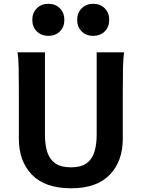

<svg xmlns="http://www.w3.org/2000/svg" viewBox="-20 -992 768 1024"><path d="M495.6 -712.9H642.1Q637.2 -683.6 636 -629.9Q634.8 -576.2 634.8 -500.5V-251.5Q634.8 -132.3 565.4 -60.1Q496.1 12.2 358.9 12.2Q220.2 12.2 150.4 -60.1Q80.6 -132.3 80.6 -251.5V-500.5Q80.6 -572.8 79.6 -628.2Q78.6 -683.6 73.2 -712.9H219.7V-273.4Q219.7 -220.7 231.9 -181.6Q244.1 -142.6 274.4 -121.1Q304.7 -99.6 358.9 -99.6Q412.1 -99.6 441.7 -121.1Q471.2 -142.6 483.4 -181.6Q495.6 -220.7 495.6 -273.4ZM391.6 -886.2Q391.6 -923.8 415.8 -947.8Q439.9 -971.7 477.1 -971.7Q514.6 -971.7 538.6 -947.8Q562.5 -923.8 562.5 -886.2Q562.5 -848.1 538.6 -824.5Q514.6 -800.8 477.1 -800.8Q439.9 -800.8 415.8 -824.5Q391.6 -848.1 391.6 -886.2ZM152.3 -886.2Q152.3 -923.8 176.5 -947.8Q200.7 -971.7 237.8 -971.7Q275.4 -971.7 299.3 -947.8Q323.2 -923.8 323.2 -886.2Q323.2 -848.1 299.3 -824.5Q275.4 -800.8 237.8 -800.8Q200.7 -800.8 176.5 -824.5Q152.3 -848.1 152.3 -886.2Z"/></svg>

Font: Andika
Style: Bold
Weight: 700
Designer: Victor Gaultney, Annie Olsen, Julie Remington, Don Collingsworth, Eric Hays, Becca Hirsbrunner
Foundry: SIL International
Version: Version 6.101